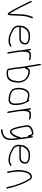

<svg xmlns="http://www.w3.org/2000/svg" viewBox="1488 -2246 858 3935"><g transform="rotate(90 1917.5 -279.0)"><path d="M-25.9 -472.7C-22 -464.5 -19.4 -458.5 -17.9 -454.7C-10.6 -435.3 -0.7 -420.1 11 -394C25.6 -361.7 62.1 -294.1 77.2 -263L102.7 -212C120.7 -175 188.3 -53.7 210.5 -27C215.1 -19.7 222.2 -13.9 232 -9.6C251.5 -1 253.6 -19.9 258.9 -30.5C262 -36.6 260.6 -41 263.3 -52.5C265.2 -60.8 266.5 -82.5 267.1 -117.4C267.8 -152.3 269.9 -202.2 273.7 -267.2C277.4 -332.1 282.7 -375.6 289.6 -397.5C302.7 -439.3 303.4 -446.6 320.2 -491L325.6 -501C333.2 -518 305.9 -534.3 297.7 -518L292.6 -507C285.5 -491.9 278.9 -473.2 272.9 -451C264.8 -421 261 -416 253 -378.1C248.5 -356.8 244.6 -309.9 241.4 -237.6C238.1 -165.2 236.4 -118.1 236.1 -96.2C235.8 -74.4 233.8 -58 230.2 -47C222.7 -58.2 221 -59.7 212.7 -74C184.3 -122.6 169 -146 129 -222L103.7 -272C86.9 -306.6 72.2 -335.8 59.8 -359.5C39.7 -397.9 35.4 -413.1 19.1 -443.5C12.4 -456 1.8 -491.4 -9.5 -497C-28.7 -506.6 -34.6 -491 -25.9 -472.7Z M509 -276C511.2 -294 512 -310.8 517.4 -325.8C519.9 -333 530.2 -348.4 548 -372C566 -398.4 594.8 -417.8 634.4 -430C645.2 -433.3 665.9 -435 696.6 -435C735.5 -435 782.2 -430.6 809.8 -409.5C826.8 -396.5 827.8 -397.7 831.7 -374C833.4 -364 832.7 -354.3 829.5 -345C821.1 -315.5 807.6 -296.5 789 -288C776.4 -280 751.7 -276 715 -276ZM506 -246H720C771.2 -246 801 -250.8 831.3 -279.7C847.3 -295 867.1 -341.8 861.8 -373.7C856.2 -407.2 851.7 -412.1 827.3 -430.5C790.1 -458.5 747.5 -465 686.5 -465C644.6 -465 614.9 -460 597.4 -450.1C584.4 -442.7 571.5 -435.4 558.7 -428.2C535.6 -415.3 517.3 -385.2 503.5 -366C487.5 -343.7 483.3 -329.4 479.8 -291.5C476.1 -252.3 470.4 -243.6 477.9 -199C482.6 -170.4 497.2 -144.5 521.6 -121.5C540.9 -103.2 563.3 -96.2 584.1 -83.5C600.6 -73.4 615.9 -66.4 633.1 -57.1C648.8 -48.6 680.8 -40.4 698 -33.8C707 -30.3 734.7 -27.1 781 -24H806C828.7 -24 853.4 -31.3 880.3 -46L899.7 -56C908.4 -60.8 909.6 -67.6 903.3 -76.5C892.6 -91.4 881.8 -84.5 862 -72C840 -60 819.3 -54 799.8 -54C769.3 -54 739.5 -57.9 716 -60C693.7 -62 692.9 -66.1 665.8 -73.9C649.7 -78.5 626.1 -90.3 594.8 -109.5C586.6 -114.5 578.6 -118.7 570.7 -122C536.6 -136.4 513 -168.2 506.4 -207.5C503.3 -226.7 505.6 -233.5 506 -246Z M951.1 -468 978.7 -302C979.4 -274 982.1 -245.3 987 -216L1020.8 -13C1022.2 -5.1 1030.4 2 1038.3 2C1046.3 2 1052.2 -5.1 1050.8 -13L1017 -216C1014.9 -228.7 1013.3 -240.7 1012 -252L1010.9 -259C1013.8 -261.7 1014.8 -265.3 1014 -270L1009 -300C1008.8 -311.7 1009.4 -328 1010.9 -349C1012.6 -373.3 1010.4 -387.2 1017.7 -404C1029 -430 1029.2 -453 1075.6 -453H1110C1125.7 -453 1140.4 -451.2 1154.4 -447.8C1168.3 -444.2 1176.8 -443.3 1179.9 -445C1190.7 -450.9 1185.8 -469.8 1172.4 -472C1154.1 -479.3 1127.9 -483 1093.8 -483H1064.6C1037.7 -483 1018.4 -474.2 1006.5 -456.5C996.3 -441.4 995.3 -434.7 989.2 -419L981.1 -468C979.7 -475.9 971.5 -483 963.6 -483C955.6 -483 949.7 -475.9 951.1 -468Z M1387.5 -27 1366.5 -153 1348.9 -307 1339.4 -364C1340.2 -363.3 1340.9 -363 1341.5 -363C1351.2 -360 1357.4 -362.6 1360.2 -371L1362.4 -382C1364.1 -388 1368 -396.3 1374.2 -407C1385.5 -426.3 1385.1 -426.3 1405.5 -432.1C1414.2 -434.6 1454.9 -426.6 1475.6 -423C1504.1 -414 1531.6 -398.1 1558.3 -375.2C1584.9 -352.4 1602.4 -315.7 1610.9 -265C1616.6 -230.8 1612.5 -182 1598.5 -118.8C1594.1 -98.7 1580.9 -75.4 1558.8 -49C1545.7 -33.2 1510.5 -14 1471.7 -14C1463.7 -14 1455.9 -13.8 1448.2 -13.4C1439.1 -12.9 1389 -17.9 1387.5 -27ZM1257.9 -673 1318.9 -307 1336.5 -153 1357.5 -27C1360.9 -6.4 1378.9 6.8 1411.3 12.7C1428.6 15.9 1443.1 17 1454.7 16H1477.7C1502.8 16 1530.3 8.2 1560.3 -7.5C1568.5 -11.8 1578.9 -21.6 1591.2 -36.9C1624 -77.3 1626.2 -87.8 1638.5 -158C1645.4 -197.3 1646.2 -233 1640.9 -265C1633.3 -310.7 1617.4 -348 1593.2 -377C1544.5 -433.7 1484.8 -462 1414.1 -462C1385.5 -464.3 1363.8 -452.8 1348.8 -427.5C1341.5 -415.2 1336.6 -405 1333.9 -397L1287.9 -673C1286.6 -680.9 1278.3 -688 1270.4 -688C1262.5 -688 1256.6 -680.9 1257.9 -673Z M2018.4 -394C2019.4 -392 2023.2 -385.6 2029.9 -374.8C2036.5 -364 2045.3 -340.8 2056.1 -305.1C2067 -269.5 2072.5 -215.6 2072.7 -143.5C2072.8 -129.8 2067.9 -112 2058 -90C2043.8 -59.8 2007.8 -48.9 1949.9 -57.5C1903.8 -64.3 1888.6 -65.5 1839 -90C1810 -108.2 1792.4 -135.8 1786.2 -172.7C1776 -234.3 1783.9 -312.9 1801.9 -346C1806.2 -354 1810.5 -363 1814.9 -373C1825.5 -391.2 1836.9 -397.1 1854 -411.5C1863 -419.2 1880.9 -423 1907.6 -423C1937.1 -423 1946.3 -422.2 1977.5 -408.5C1998 -399.5 2011.6 -394.7 2018.4 -394ZM1995.2 -431C1990.9 -433 1985.2 -435.3 1978.1 -438C1953.5 -447.2 1943.9 -453 1902.6 -453C1850.1 -453 1804.5 -424.3 1788.1 -390L1773.8 -361.5C1769.3 -352.5 1765.3 -340.3 1761.9 -325C1749.2 -276.8 1747.5 -225.4 1756.5 -171C1762.4 -135.8 1777.1 -106.8 1800.5 -84C1809.4 -75.4 1830.2 -63.3 1862.9 -47.8C1875.9 -41.7 1894.5 -36.4 1918.7 -32L1950.9 -27.5C2022.2 -17.5 2067.4 -33.4 2086.5 -75C2097.1 -101.1 2102.4 -121.6 2102.4 -136.5C2102.6 -180.6 2104.4 -213.5 2094.2 -275C2082.9 -325 2067.8 -366 2048.7 -398C2043.8 -406.2 2040.8 -413.8 2035.1 -420L2022.7 -440C2018.2 -449 2010.5 -451.4 1999.6 -447C1994.6 -445 1993.1 -439.7 1995.2 -431Z M2167.1 -468 2194.7 -302C2195.4 -274 2198.1 -245.3 2203 -216L2236.8 -13C2238.2 -5.1 2246.4 2 2254.3 2C2262.3 2 2268.2 -5.1 2266.8 -13L2233 -216C2230.9 -228.7 2229.3 -240.7 2228 -252L2226.9 -259C2229.8 -261.7 2230.8 -265.3 2230 -270L2225 -300C2224.8 -311.7 2225.4 -328 2226.9 -349C2228.6 -373.3 2226.4 -387.2 2233.7 -404C2245 -430 2245.2 -453 2291.6 -453H2326C2341.7 -453 2356.4 -451.2 2370.4 -447.8C2384.3 -444.2 2392.8 -443.3 2395.9 -445C2406.7 -450.9 2401.8 -469.8 2388.4 -472C2370.1 -479.3 2343.9 -483 2309.8 -483H2280.6C2253.7 -483 2234.4 -474.2 2222.5 -456.5C2212.3 -441.4 2211.3 -434.7 2205.2 -419L2197.1 -468C2195.7 -475.9 2187.5 -483 2179.6 -483C2171.6 -483 2165.7 -475.9 2167.1 -468Z M2740.1 -510 2741.1 -498C2742 -486.3 2741.3 -479.7 2742.7 -470C2729.9 -512.7 2713 -534 2692.1 -534H2679.1C2651.3 -534 2634.9 -525.3 2612.4 -519.7C2591.1 -514.5 2565.7 -495.5 2550.7 -485.6C2539.7 -478.4 2521.2 -447.8 2519.2 -434C2517.6 -423.2 2514.7 -410.4 2517.1 -396L2536.3 -280.5C2537.9 -270.8 2539.8 -261.3 2542 -252L2555.2 -197C2561.9 -167.2 2565.5 -165.2 2576 -132.2C2581.7 -114.4 2593.6 -93.8 2611.8 -70.5C2636.6 -38.7 2675.9 -51.7 2698.9 -75.5C2703.8 -80.5 2709.3 -86.2 2715.6 -92.5C2731.8 -108.8 2730.7 -111.7 2746 -133.5C2754.3 -145.2 2761.2 -160.6 2766.9 -179.5C2772.5 -198.5 2776.3 -210.3 2778.2 -215L2780.4 -202C2787 -162.1 2789.4 -117.6 2791.3 -82C2792.4 -62.5 2788.9 -53.4 2786.8 -34.3C2785.1 -19.3 2778.5 -3 2774.5 9L2758.3 39.3C2755.7 44.2 2745.2 52.8 2726.8 65C2693 90.4 2664.9 94.2 2617.5 99L2607.7 100C2588.6 103.3 2598.3 133.1 2616.6 130L2626.5 129C2646.9 126.7 2670.8 125.5 2688.3 119C2714.6 109.3 2716.5 109.5 2747.7 90.6C2778.3 72.1 2782.2 64.2 2793.8 41C2814.5 7.1 2823.4 -42.7 2820.6 -108.4C2819.3 -137.5 2816.8 -163.2 2813.1 -185.5C2809.4 -207.8 2807 -224.3 2805.9 -235L2799.2 -299L2789.7 -368L2774.2 -461C2772.3 -472.3 2771.4 -484 2771.4 -496L2770.6 -507C2768.9 -517.2 2763.3 -522.7 2753.8 -523.5C2745.7 -524.2 2738.8 -517.9 2740.1 -510ZM2769 -300C2770.4 -292 2771.4 -284 2772 -276C2770.3 -274.7 2768.9 -273 2767.9 -271L2762.5 -261C2758.5 -253 2755.1 -245.7 2752.2 -239C2740 -195.2 2726.7 -162.8 2712.4 -142C2704.3 -130.3 2702.6 -126.2 2691.3 -115C2682 -105.7 2662.3 -79.3 2641.9 -81.5C2638.9 -81.8 2634.1 -86.1 2627.7 -94.2C2621.3 -102.4 2615.4 -113 2610 -126C2591.1 -171.5 2587.5 -189.1 2578 -228L2566.2 -281L2547.1 -396C2546 -402 2547 -412.4 2549.9 -427.2C2552.9 -441.9 2567 -457.6 2592.3 -474.3C2605.7 -483.1 2617.4 -488.8 2627.4 -491.2C2647.1 -496.1 2659.8 -504 2684.1 -504H2696.1C2703.5 -495.1 2709.7 -480.8 2714.7 -461.1C2720.5 -438.3 2731.9 -412.3 2750.1 -426L2759.7 -368Z M2952 -276C2954.2 -294 2955 -310.8 2960.4 -325.8C2962.9 -333 2973.2 -348.4 2991 -372C3009 -398.4 3037.8 -417.8 3077.4 -430C3088.2 -433.3 3108.9 -435 3139.6 -435C3178.5 -435 3225.2 -430.6 3252.8 -409.5C3269.8 -396.5 3270.8 -397.7 3274.7 -374C3276.4 -364 3275.7 -354.3 3272.5 -345C3264.1 -315.5 3250.6 -296.5 3232 -288C3219.4 -280 3194.7 -276 3158 -276ZM2949 -246H3163C3214.2 -246 3244 -250.8 3274.3 -279.7C3290.3 -295 3310.1 -341.8 3304.8 -373.7C3299.2 -407.2 3294.7 -412.1 3270.3 -430.5C3233.1 -458.5 3190.5 -465 3129.5 -465C3087.6 -465 3057.9 -460 3040.4 -450.1C3027.4 -442.7 3014.5 -435.4 3001.7 -428.2C2978.6 -415.3 2960.3 -385.2 2946.5 -366C2930.5 -343.7 2926.3 -329.4 2922.8 -291.5C2919.1 -252.3 2913.4 -243.6 2920.9 -199C2925.6 -170.4 2940.2 -144.5 2964.6 -121.5C2983.9 -103.2 3006.3 -96.2 3027.1 -83.5C3043.6 -73.4 3058.9 -66.4 3076.1 -57.1C3091.8 -48.6 3123.8 -40.4 3141 -33.8C3150 -30.3 3177.7 -27.1 3224 -24H3249C3271.7 -24 3296.4 -31.3 3323.3 -46L3342.7 -56C3351.4 -60.8 3352.6 -67.6 3346.3 -76.5C3335.6 -91.4 3324.8 -84.5 3305 -72C3283 -60 3262.3 -54 3242.8 -54C3212.3 -54 3182.5 -57.9 3159 -60C3136.7 -62 3135.9 -66.1 3108.8 -73.9C3092.7 -78.5 3069.1 -90.3 3037.8 -109.5C3029.6 -114.5 3021.6 -118.7 3013.7 -122C2979.6 -136.4 2956 -168.2 2949.4 -207.5C2946.3 -226.7 2948.6 -233.5 2949 -246Z M3494.5 -9 3476.8 -115C3466.2 -179.2 3464.1 -238.9 3470.6 -294.1C3476.5 -343.9 3480.8 -352.8 3489.8 -385.9C3496.8 -411.5 3523.5 -451.7 3543.6 -465C3551.8 -470.5 3568.4 -470.9 3579.9 -475C3590.6 -475 3601.7 -466.3 3613.2 -449C3647.6 -397.4 3673.1 -349.3 3689.6 -304.7C3696.1 -287.2 3703.7 -267.7 3712.4 -246.2C3732.4 -196.5 3726.5 -206.7 3746 -153C3755.2 -127.6 3763.1 -95.6 3769.5 -57C3773.6 -32.3 3779.6 -10.7 3787.3 8C3790.7 28.3 3821.9 24.8 3815.2 2C3809.9 -15.8 3802.2 -40.7 3798.3 -64.2C3795.9 -78.9 3793.3 -90.1 3790.7 -97.7C3783.3 -119.4 3780.9 -135.4 3772.2 -160.2C3762 -189 3756.6 -212 3745.7 -239C3730.6 -276.4 3717 -321.1 3698.8 -355.5C3680.2 -390.5 3662.5 -424.4 3637.9 -463C3615.3 -494.3 3593 -508 3571 -504.4C3544.8 -500 3526.2 -495.7 3508.9 -477.4C3497.9 -465.8 3490.9 -457 3487.9 -451C3484 -446.3 3480.7 -441.3 3477.9 -436C3471.1 -422.9 3465.2 -415.1 3460.7 -398C3448.4 -361.1 3440.6 -318.1 3437.2 -269C3431.9 -237 3435.1 -185.7 3446.8 -115L3464.5 -9C3465.8 -1.1 3474.1 6 3482 6C3489.9 6 3495.8 -1.1 3494.5 -9Z"/></g></svg>

Font: MewTooHand
Style: Lta
Weight: 400
Designer: Mew Too, Robert Jablonski
Version: Version 0.77